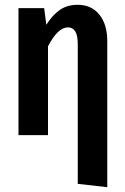

<svg xmlns="http://www.w3.org/2000/svg" viewBox="-20 -563 521 800"><path d="M427 -392V217L304 203V-378Q304 -416 293.5 -432.5Q283 -449 263 -449Q221 -449 180 -370V0H57V-529H164L173 -460Q200 -502 230.5 -522.5Q261 -543 304 -543Q361 -543 394 -502Q427 -461 427 -392Z"/></svg>

Font: Fira Sans Extra Condensed Medium
Style: Regular
Weight: 500
Width: 1
Designer: Carrois Corporate & Edenspiekermann AG
Foundry: Carrois Corporate GbR & Edenspiekermann AG
Version: Version 4.203